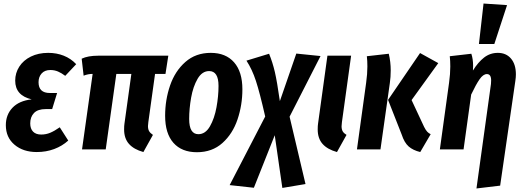

<svg xmlns="http://www.w3.org/2000/svg" viewBox="-20 -845 2963 1086"><path d="M13 -137Q13 -196 50.5 -235.5Q88 -275 159 -283Q66 -305 66 -389Q66 -432 89 -468Q112 -504 154.5 -525Q197 -546 253 -546Q300 -546 340.5 -530Q381 -514 411 -482L349 -416Q328 -432 308 -440.5Q288 -449 265 -449Q233 -449 215.5 -429.5Q198 -410 198 -380Q198 -319 262 -319H303L275 -228H239Q194 -228 172.5 -206Q151 -184 151 -147Q151 -117 167 -100.5Q183 -84 213 -84Q240 -84 264 -94Q288 -104 318 -125L366 -50Q332 -19 286.5 -2Q241 15 188 15Q111 15 62 -26.5Q13 -68 13 -137Z M819 -154Q817 -138 817 -132Q817 -114 823.5 -103Q830 -92 845 -82L791 15Q737 0 709.5 -31Q682 -62 682 -113Q682 -134 684 -146L723 -427H638L578 0H444L504 -427Q478 -427 453 -417L442 -513Q477 -530 536 -530H932L916 -427H857Z M914 -190Q914 -280 942 -361.5Q970 -443 1028.5 -494.5Q1087 -546 1172 -546Q1257 -546 1304 -492.5Q1351 -439 1351 -340Q1351 -251 1323.5 -169.5Q1296 -88 1238 -36Q1180 16 1094 16Q1008 16 961 -37Q914 -90 914 -190ZM1216 -359Q1216 -443 1163 -443Q1123 -443 1097.5 -399Q1072 -355 1061 -292.5Q1050 -230 1050 -172Q1050 -86 1102 -86Q1142 -86 1167.5 -130.5Q1193 -175 1204.5 -238Q1216 -301 1216 -359Z M1618 -185 1708 196 1577 218 1534 -80 1416 217 1279 202 1480 -186Q1449 -322 1427.5 -387.5Q1406 -453 1374 -502L1502 -541Q1522 -492 1534.5 -438.5Q1547 -385 1563 -273L1656 -542L1793 -528Z M1914 -154Q1912 -136 1912 -131Q1912 -113 1918.5 -102Q1925 -91 1940 -82L1886 15Q1832 0 1804.5 -31Q1777 -62 1777 -113Q1777 -134 1779 -146L1832 -530H1966Z M2252 -84 2175 -280 2356 -545 2459 -488 2308 -279 2379 -127Q2388 -109 2396.5 -100Q2405 -91 2416 -86L2357 15Q2316 5 2291.5 -16.5Q2267 -38 2252 -84ZM2051 -377Q2058 -427 2058 -469Q2058 -502 2055 -527L2179 -541Q2190 -495 2190 -447Q2190 -409 2185 -375L2132 0H1999Z M2757 -370Q2758 -377 2758 -390Q2758 -426 2734 -426Q2713 -426 2692.5 -396.5Q2672 -367 2645 -310L2602 0H2468L2520 -377Q2527 -427 2527 -469Q2527 -502 2524 -527L2646 -541Q2656 -511 2656 -472Q2656 -456 2655 -446Q2684 -493 2718 -519.5Q2752 -546 2796 -546Q2843 -546 2870.5 -513.5Q2898 -481 2898 -424Q2898 -408 2895 -388L2809 205L2675 221ZM2848 -816 2776 -596H2689L2715 -825Z"/></svg>

Font: Fira Sans Compressed SemiBold
Style: Italic
Weight: 600
Width: 1
Italic angle: -8°
Designer: bBox Type GmbH & Carrois Corporate GbR & Edenspiekermann AG
Foundry: bBox Type GmbH & Carrois Corporate GbR & Edenspiekermann AG
Version: Version 4.301